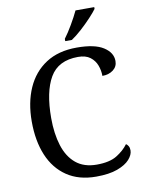

<svg xmlns="http://www.w3.org/2000/svg" viewBox="-100 -1000 814 1080"><g transform="rotate(-10 307.0 -460.5)"><path d="M361 10Q262 10 194 -36Q126 -82 91.5 -164.5Q57 -247 57 -358Q57 -466 93.5 -548.5Q130 -631 201.5 -677.5Q273 -724 378 -724Q480 -724 530 -692Q580 -660 580 -612Q580 -580 555 -561Q530 -542 493 -542Q493 -573 482 -602.5Q471 -632 445.5 -651.5Q420 -671 376 -671Q263 -671 215.5 -589.5Q168 -508 168 -358Q168 -269 189.5 -200.5Q211 -132 257 -94Q303 -56 376 -56Q449 -56 490.5 -81.5Q532 -107 557 -141Q565 -136 570.5 -126.5Q576 -117 576 -102Q576 -77 553 -51Q530 -25 482.5 -7.5Q435 10 361 10ZM321 -784Q343 -813 367.5 -855Q392 -897 408 -931H515V-921Q503 -904 476 -875Q449 -846 417.5 -817.5Q386 -789 359 -771H321Z"/></g></svg>

Font: Noto Serif Oriya
Style: Regular
Weight: 400
Designer: David Williams
Foundry: Google LLC, David Williams
Version: Version 1.051; ttfautohint (v1.8.4.7-5d5b)